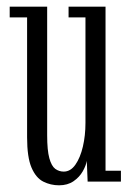

<svg xmlns="http://www.w3.org/2000/svg" viewBox="-20 -543 392 574"><path d="M156.5 11Q131.5 11 109.5 0Q87.5 -11 74.2 -42Q61 -73 61 -132.5V-491H9V-523H121V-138.5Q121 -93.5 127.5 -70Q134 -46.5 145.2 -38.2Q156.5 -30 170.5 -30Q191 -30 205.5 -50.8Q220 -71.5 227.8 -104.8Q235.5 -138 235.5 -175.5V-491H185V-523H295.5V-32.5H341.5V0H242L239.5 -62Q237 -47.5 227.2 -30.5Q217.5 -13.5 199.8 -1.2Q182 11 156.5 11Z"/></svg>

Font: Imbue 10pt Light
Style: Regular
Weight: 300
Designer: Tyler Finck
Foundry: Etcetera Type Company
Version: Version 1.102; ttfautohint (v1.8.3)